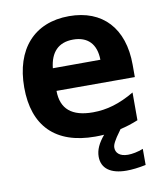

<svg xmlns="http://www.w3.org/2000/svg" viewBox="-84 -630 770 895"><g transform="rotate(-10 301.0 -182.0)"><path d="M556.2 -285.2C556.2 -459.5 460.9 -560.1 303.2 -560.1C137.2 -560.1 40 -449.2 40 -268.6C40 -86.9 138.2 14.2 326.7 14.2C340.8 14.2 355 13.7 368.7 12.7C339.8 46.9 325.7 77.6 325.7 109.4C325.7 165 367.7 195.8 443.4 195.8C468.3 195.8 499.5 192.4 534.7 185.1V108.9C508.8 119.1 482.4 124 462.4 124C421.9 124 404.8 104 404.8 81.1C404.8 71.8 407.7 63.5 414.1 51.8C419.4 42 426.3 30.3 448.7 0C477.5 -6.3 505.9 -15.6 533.2 -26.9V-158.2C463.4 -117.2 401.9 -99.1 335.9 -99.1C236.3 -99.1 186 -141.1 185.5 -227.1H556.2ZM187 -334C194.8 -408.2 232.9 -449.2 302.7 -449.2C371.6 -449.2 411.1 -409.7 412.1 -334.5Z"/></g></svg>

Font: Hack
Style: Bold
Weight: 700
Monospace: yes
Designer: Christopher Simpkins
Foundry: Christopher Simpkins
Version: Version 2.010